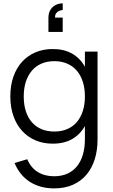

<svg xmlns="http://www.w3.org/2000/svg" viewBox="-20 -840 657 1116"><path d="M344.5 -781.5Q336 -781.5 325.5 -777.5Q315 -773.5 307.5 -764.2Q300 -755 300 -741Q300 -739.5 300 -737.5H344.5V-654.5H261.5V-737.5Q261.5 -764 273.2 -783Q285 -802 304 -811.2Q323 -820.5 344.5 -820.5ZM286 -555Q353 -555 399.8 -528Q446.5 -501 473.5 -452V-540H547V-29.5Q547 33 530.8 85.2Q514.5 137.5 482.8 175.2Q451 213 403.8 234Q356.5 255 294.5 255Q214 255 154.5 217.5Q95 180 64.5 107.5L138.5 85.5Q159 134.5 199.2 159.5Q239.5 184.5 294.5 184.5Q338.5 184.5 372 169.2Q405.5 154 428 125.8Q450.5 97.5 462 58Q473.5 18.5 473.5 -30V-107.5Q446 -58.5 399.5 -31.8Q353 -5 286 -5Q231 -5 185.8 -24.5Q140.5 -44 108 -79.8Q75.5 -115.5 57.8 -166.2Q40 -217 40 -279.5Q40 -343.5 58 -394.5Q76 -445.5 108.5 -481Q141 -516.5 186.2 -535.8Q231.5 -555 286 -555ZM296 -75.5Q338 -75.5 371 -89.8Q404 -104 426.8 -130.8Q449.5 -157.5 461.5 -195.2Q473.5 -233 473.5 -279.5Q473.5 -327.5 461 -365.8Q448.5 -404 425.5 -430.2Q402.5 -456.5 369.5 -470.5Q336.5 -484.5 296 -484.5Q254 -484.5 221 -470.2Q188 -456 165.2 -429.2Q142.5 -402.5 130.2 -364.8Q118 -327 118 -279.5Q118 -231.5 130.2 -193.5Q142.5 -155.5 165.5 -129.2Q188.5 -103 221.5 -89.2Q254.5 -75.5 296 -75.5Z"/></svg>

Font: Vela Sans
Style: Regular
Weight: 400
Designer: Principal design: Mikhail Sharanda - project Manrope.
Design modification: Ravid Balaliev
Foundry: Mikhail Sharanda
Version: Version 1.001